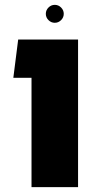

<svg xmlns="http://www.w3.org/2000/svg" viewBox="-20 -772 402 792"><path d="M110 0V-609H302V0ZM35 -451 55 -609H237V-451ZM206 -678Q191 -678 180 -689Q169 -700 169 -715Q169 -730 180 -741Q191 -752 206 -752Q221 -752 232 -741Q243 -730 243 -715Q243 -700 232 -689Q221 -678 206 -678Z"/></svg>

Font: Noto Sans Hebrew Thin Black
Style: Regular
Weight: 900
Version: Version 3.001